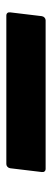

<svg xmlns="http://www.w3.org/2000/svg" viewBox="201 -365 164 606"><g transform="rotate(90 283.0 -62.0)"><path d="M29 0H498C504 0 510 -5 511 -12L523 -112C524 -119 520 -124 513 -124H44C38 -124 32 -119 31 -112L19 -12C18 -5 22 0 29 0Z"/></g></svg>

Font: Barlow ExtraBold
Style: Italic
Weight: 800
Italic angle: -7°
Designer: Jeremy Tribby
Foundry: Tribby Type
Version: Version 1.422;hotconv 1.0.109;makeotfexe 2.5.65596